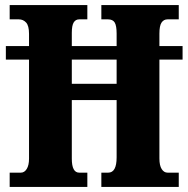

<svg xmlns="http://www.w3.org/2000/svg" viewBox="-20 -734 739 754"><path d="M18 0V-56H62Q76 -56 85 -70.5Q94 -85 94 -111V-500H3V-553H94V-601Q94 -633 82.5 -645.5Q71 -658 54 -658H18V-714H323V-658H291Q277 -658 269.5 -646Q262 -634 262 -605V-553H438V-602Q438 -633 430.5 -645.5Q423 -658 404 -658H378V-714H682V-658H638Q623 -658 614.5 -645.5Q606 -633 606 -602V-553H697V-500H606V-112Q606 -84 615 -70Q624 -56 638 -56H682V0H378V-56H405Q438 -56 438 -116V-341H262V-111Q262 -56 291 -56H323V0ZM262 -405H438V-500H262Z"/></svg>

Font: Noto Serif Tamil ExtraCondensed Black
Style: Italic
Weight: 900
Width: 2
Italic angle: -12°
Designer: Indian Type Foundry, Tom Grace, and the Monotype Design Team
Foundry: Monotype Imaging Inc.
Version: Version 2.003; ttfautohint (v1.8.4.7-5d5b)